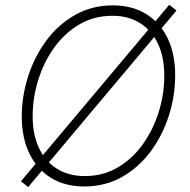

<svg xmlns="http://www.w3.org/2000/svg" viewBox="-20 -758 783 792"><path d="M327.6 11.2Q248 11.2 190.4 -24.2Q132.8 -59.6 101.3 -124.5Q69.8 -189.5 69.8 -276.9Q69.8 -361.8 96.2 -443.6Q122.6 -525.4 171.6 -591.3Q220.7 -657.2 290 -696.5Q359.4 -735.8 445.8 -735.8Q524.9 -735.8 582.5 -700.4Q640.1 -665 671.4 -600.3Q702.6 -535.6 702.6 -447.8Q702.6 -362.8 676.5 -281Q650.4 -199.2 601.6 -133.3Q552.7 -67.4 483.4 -28.1Q414.1 11.2 327.6 11.2ZM329.6 -31.7Q405.8 -31.7 466.3 -67.6Q526.9 -103.5 569.6 -163.6Q612.3 -223.6 635 -296.9Q657.7 -370.1 657.7 -445.8Q657.7 -522.5 631.6 -577.6Q605.5 -632.8 557.4 -662.8Q509.3 -692.9 444.3 -692.9Q367.7 -692.9 306.9 -657Q246.1 -621.1 203.1 -561Q160.2 -501 137.5 -427.5Q114.7 -354 114.7 -278.3Q114.7 -202.6 140.9 -147.2Q167 -91.8 215.3 -61.8Q263.7 -31.7 329.6 -31.7ZM96.2 13.7 66.4 -10.3 678.2 -738.3 708 -714.4Z"/></svg>

Font: Inter 18pt ExtraLight
Style: Italic
Weight: 250
Italic angle: -9.3988°
Designer: Rasmus Andersson
Foundry: rsms
Version: Version 4.001;git-66647c0bb